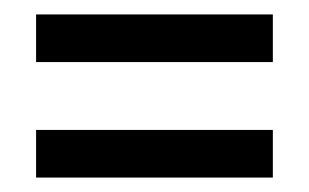

<svg xmlns="http://www.w3.org/2000/svg" viewBox="-20 -483 428 266"><path d="M30 -397V-463H358V-397ZM30 -237V-303H358V-237Z"/></svg>

Font: Akshar Light Light
Style: Regular
Weight: 300
Version: Version 1.100